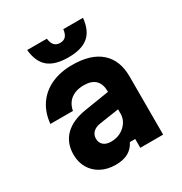

<svg xmlns="http://www.w3.org/2000/svg" viewBox="-196 -991 1091 1150"><g transform="rotate(-30 350.0 -415.5)"><path d="M461 -389V-268L314 -246Q282 -241 264.5 -223.5Q247 -206 247 -180Q247 -152 265.5 -135.5Q284 -119 319 -119Q356 -119 385.5 -135Q415 -151 432.5 -177.5Q450 -204 450 -236V-390Q450 -441 423.5 -467.5Q397 -494 343 -494Q307 -494 279 -482Q251 -470 234 -447.5Q217 -425 211 -393H55Q62 -468 99 -522Q136 -576 198.5 -605Q261 -634 344 -634Q472 -634 540 -574.5Q608 -515 608 -402V0H450V-61H413Q395 -24 361 -4.5Q327 15 273 15Q217 15 174 -7.5Q131 -30 107 -70.5Q83 -111 83 -164Q83 -245 133.5 -295Q184 -345 279 -360ZM292 -846Q296 -814 310 -799Q324 -784 349 -784Q375 -784 388.5 -799Q402 -814 406 -846H542Q534 -762 487.5 -723Q441 -684 349 -684Q257 -684 210.5 -723Q164 -762 156 -846Z"/></g></svg>

Font: Martian Mono
Style: Bold
Weight: 700
Designer: Roman Shamin
Foundry: Evil Martians
Version: Version 1.000